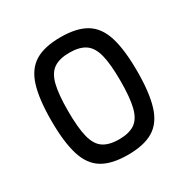

<svg xmlns="http://www.w3.org/2000/svg" viewBox="-149 -766 897 914"><g transform="rotate(-30 300.0 -309.0)"><path d="M300 14Q211 14 159.5 -17.5Q108 -49 86 -120.5Q64 -192 64 -309Q64 -427 86 -498Q108 -569 159.5 -600.5Q211 -632 300 -632Q389 -632 440.5 -600.5Q492 -569 514 -498Q536 -427 536 -309Q536 -192 514 -120.5Q492 -49 440.5 -17.5Q389 14 300 14ZM300 -71Q355 -71 386.5 -92.5Q418 -114 431 -166Q444 -218 444 -309Q444 -401 431 -452.5Q418 -504 386.5 -525.5Q355 -547 300 -547Q245 -547 213.5 -525.5Q182 -504 169 -452.5Q156 -401 156 -309Q156 -218 169 -166Q182 -114 213.5 -92.5Q245 -71 300 -71Z"/></g></svg>

Font: Victor Mono SemiBold
Style: Regular
Weight: 600
Monospace: yes
Designer: Rune Bjørnerås
Version: Version 1.561;gftools[0.9.30]